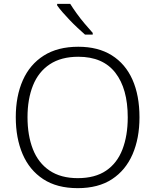

<svg xmlns="http://www.w3.org/2000/svg" viewBox="-20 -968 808 998"><path d="M384 10Q276 10 204.5 -37Q133 -84 97.5 -167Q62 -250 62 -359Q62 -468 98.5 -550.5Q135 -633 207.5 -679Q280 -725 387 -725Q490 -725 561 -680.5Q632 -636 668.5 -554Q705 -472 705 -358Q705 -249 669 -166Q633 -83 562 -36.5Q491 10 384 10ZM384 -42Q474 -42 531.5 -81Q589 -120 616.5 -191.5Q644 -263 644 -358Q644 -507 579.5 -590Q515 -673 387 -673Q298 -673 239 -634Q180 -595 151.5 -524Q123 -453 123 -359Q123 -264 151 -192.5Q179 -121 237.5 -81.5Q296 -42 384 -42ZM345 -948Q358 -927 378 -899Q398 -871 421 -844Q444 -817 462 -797V-788H422Q404 -804 383 -823.5Q362 -843 342 -864Q322 -885 305 -904.5Q288 -924 277 -940V-948Z"/></svg>

Font: Noto Sans Symbols Light
Style: Regular
Weight: 300
Version: Version 2.002